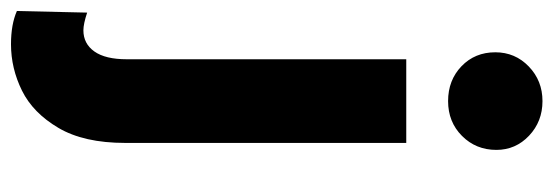

<svg xmlns="http://www.w3.org/2000/svg" viewBox="-368 -476 1031 358"><g transform="rotate(90 148.0 -296.5)"><path d="M25 64Q50 64 64.5 43.5Q79 23 79 -17V-538H235V-14Q235 63 207 110.5Q179 158 137.5 178.5Q96 199 51 199Q14 199 -11 188L-8 57Q13 64 25 64ZM66 -704Q66 -741 92.5 -766.5Q119 -792 157 -792Q195 -792 221.5 -767Q248 -742 248 -706Q248 -668 222 -642Q196 -616 157 -616Q118 -616 92 -641Q66 -666 66 -704Z"/></g></svg>

Font: Chess Sans
Style: Bold
Weight: 700
Designer: Wolf Bōese
Foundry: Wolf Bōese
Version: Version 7.223